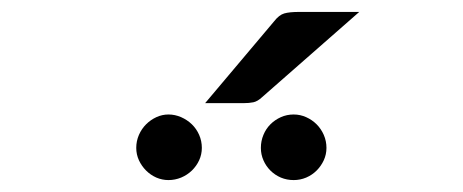

<svg xmlns="http://www.w3.org/2000/svg" viewBox="-20 -1081 776 322"><path d="M582.5 -1061 419.5 -918Q412 -911 405 -909.5Q398 -908 388 -908H324L439.5 -1045Q448 -1056 456.8 -1058.5Q465.5 -1061 482 -1061ZM318.5 -833Q318.5 -822 314 -812.2Q309.5 -802.5 301.8 -795Q294 -787.5 283.8 -783.2Q273.5 -779 262.5 -779Q252 -779 242.2 -783.2Q232.5 -787.5 225 -795Q217.5 -802.5 213 -812.2Q208.5 -822 208.5 -833Q208.5 -844.5 213 -854.8Q217.5 -865 225 -872.5Q232.5 -880 242.2 -884.5Q252 -889 262.5 -889Q273.5 -889 283.8 -884.5Q294 -880 301.8 -872.5Q309.5 -865 314 -854.8Q318.5 -844.5 318.5 -833ZM527.5 -833Q527.5 -822 523 -812.2Q518.5 -802.5 511 -795Q503.5 -787.5 493.5 -783.2Q483.5 -779 472.5 -779Q461 -779 451 -783.2Q441 -787.5 433.5 -795Q426 -802.5 421.8 -812.2Q417.5 -822 417.5 -833Q417.5 -844.5 421.8 -854.8Q426 -865 433.5 -872.5Q441 -880 451 -884.5Q461 -889 472.5 -889Q483.5 -889 493.5 -884.5Q503.5 -880 511 -872.5Q518.5 -865 523 -854.8Q527.5 -844.5 527.5 -833Z"/></svg>

Font: Lato
Style: Regular
Weight: 400
Designer: Lukasz Dziedzic with Adam Twardoch and Botio Nikoltchev
Foundry: tyPoland Lukasz Dziedzic
Version: Version 2.015; 2015-08-06; http://www.latofonts.com/